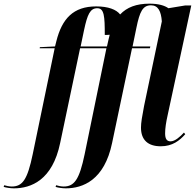

<svg xmlns="http://www.w3.org/2000/svg" viewBox="-162 -790 1066 1050"><path d="M-86 240C8 240 125 195 167 -8L276 -526H420L301 53C272 193 244 230 186 230C172 230 154 226 145 223L142 232C153 236 179 240 198 240C291 240 409 195 451 -8L560 -526H658L660 -536H563L584 -638C602 -727 619 -761 664 -761C703 -761 719 -728 723 -673L626 -211C615 -153 609 -119 609 -92C609 -24 648 10 717 10C781 10 820 -21 851 -56L844 -65C824 -43 795 -17 771 -17C748 -17 741 -34 741 -61C741 -88 746 -121 755 -161L884 -760H850L759 -745C738 -760 704 -770 656 -770C583 -770 532 -750 495 -711C474 -738 430 -755 364 -755C239 -755 177 -688 146 -564L139 -536L56 -532L55 -526H137L17 53C-12 193 -39 230 -98 230C-112 230 -129 226 -139 223L-142 232C-130 236 -105 240 -86 240ZM279 -536 298 -627C316 -711 331 -745 370 -745C408 -745 411 -701 411 -599C421 -599 430 -599 438 -600C436 -592 434 -584 432 -576L423 -536Z"/></svg>

Font: Noto Serif Display Condensed
Style: Bold Italic
Weight: 700
Width: 3
Italic angle: -12°
Designer: Monotype Design Team
Foundry: Monotype Imaging Inc.
Version: Version 2.009